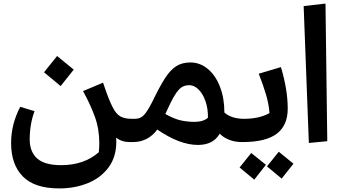

<svg xmlns="http://www.w3.org/2000/svg" viewBox="-20 -794 1911 1073"><path d="M705 0Q660 0 629 -25Q630 -18 630 -2Q630 84 586 142.5Q542 201 469.5 230Q397 259 312 259H311Q174 259 108 192.5Q42 126 42 5Q42 -99 93 -197L173 -173Q146 -100 146 -15Q146 54 187.5 91.5Q229 129 322 129Q449 129 532 57Q535 32 535 7Q535 -73 510 -142Q485 -211 444 -285L556 -332Q587 -238 609 -196Q629 -156 653.5 -143Q678 -130 715 -130L725 -57ZM226 -390 299 -481 392 -405 319 -313Z M1354 -59 1334 0Q1292 0 1260 -13Q1228 -26 1208 -47Q1172 16 1086 16Q984 16 859 -70Q807 0 722 0H705L685 -56L715 -130H731Q751 -130 765 -136.5Q779 -143 794 -162.5Q809 -182 829 -221Q872 -310 901.5 -356Q931 -402 964 -423.5Q997 -445 1044 -445Q1097 -445 1140.5 -409.5Q1184 -374 1209 -310Q1234 -246 1234 -165Q1274 -130 1344 -130ZM1038 -318Q1013 -318 994.5 -306Q976 -294 955.5 -260Q935 -226 904 -157Q954 -129 991 -121Q1028 -113 1067 -113Q1116 -113 1142 -136Q1143 -186 1128.5 -228Q1114 -270 1089.5 -294Q1065 -318 1038 -318Z M1314 -60 1344 -130Q1429 -130 1486 -162Q1483 -209 1467.5 -262.5Q1452 -316 1426 -382L1550 -419Q1588 -292 1588 -187Q1588 -93 1526.5 -46.5Q1465 0 1334 0ZM1472 136 1538 54 1620 121 1554 204ZM1319 142 1384 61 1466 127 1401 210Z M1706 5 1677 -760 1799 -774 1809 -5Z"/></svg>

Font: FiraGO Medium
Style: Italic
Weight: 500
Italic angle: -8°
Designer: bBox Type GmbH
Foundry: bBox Type GmbH
Version: Version 1.001